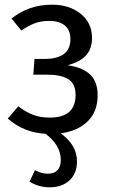

<svg xmlns="http://www.w3.org/2000/svg" viewBox="-20 -559 481 818"><path d="M238 9Q308 58 308 129Q308 179 276.5 209Q245 239 191 239Q145 239 106 215L129 166Q143 173 155 177Q167 181 184 181Q211 181 225 166Q239 151 239 123Q239 60 174 11Q81 6 13 -54L58 -106Q91 -81 121.5 -69.5Q152 -58 192 -58Q302 -58 302 -155Q302 -202 271 -221.5Q240 -241 180 -241H122L127 -308H171Q224 -308 252 -329Q280 -350 280 -392Q280 -431 256 -450.5Q232 -470 191 -470Q155 -470 128.5 -460Q102 -450 71 -429L29 -480Q66 -509 108 -524Q150 -539 203 -539Q275 -539 323.5 -500.5Q372 -462 372 -397Q372 -351 346.5 -323Q321 -295 268 -281Q332 -272 364 -241.5Q396 -211 396 -153Q396 -83 353 -41.5Q310 0 238 9Z"/></svg>

Font: Fira Sans Condensed
Style: Regular
Weight: 400
Width: 3
Designer: bBox Type GmbH & Carrois Corporate GbR & Edenspiekermann AG
Foundry: bBox Type GmbH & Carrois Corporate GbR & Edenspiekermann AG
Version: Version 4.301